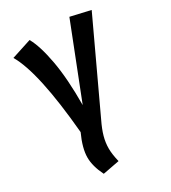

<svg xmlns="http://www.w3.org/2000/svg" viewBox="-185 -638 851 954"><g transform="rotate(-30 240.0 -161.5)"><path d="M205 -129 367 -542 480 -516 248 -20Q228 21 218.5 55Q209 89 209 123Q209 155 220 201L125 219Q95 159 95 109Q95 56 129 -18Q97 -380 24 -504L138 -541Q168 -488 187 -384Q206 -280 205 -129Z"/></g></svg>

Font: Fira Sans Condensed Medium
Style: Italic
Weight: 500
Width: 3
Italic angle: -8°
Designer: bBox Type GmbH & Carrois Corporate GbR & Edenspiekermann AG
Foundry: bBox Type GmbH & Carrois Corporate GbR & Edenspiekermann AG
Version: Version 4.301